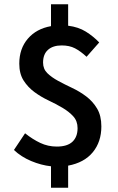

<svg xmlns="http://www.w3.org/2000/svg" viewBox="-20 -766 553 896"><path d="M218 110V10Q172 5 125.5 -14.5Q79 -34 45 -66L97 -144Q132 -116 168 -99Q204 -82 245 -82Q294 -82 318 -104.5Q342 -127 342 -168Q342 -201 322 -223Q302 -245 271.5 -263Q241 -281 206 -297.5Q171 -314 140.5 -336.5Q110 -359 90 -390.5Q70 -422 70 -469Q70 -539 110 -585.5Q150 -632 218 -644V-746H298V-646Q346 -640 380.5 -618.5Q415 -597 443 -568L384 -501Q356 -527 330 -540.5Q304 -554 268 -554Q227 -554 204 -533.5Q181 -513 181 -474Q181 -444 201 -424.5Q221 -405 251.5 -388.5Q282 -372 317 -355.5Q352 -339 382.5 -316Q413 -293 433 -259.5Q453 -226 453 -176Q453 -104 413 -55.5Q373 -7 298 7V110Z"/></svg>

Font: CV Source Sans Light
Style: Bold
Weight: 600
Designer: Paul D. Hunt
Foundry: Adobe Systems Incorporated
Version: Version 3.001